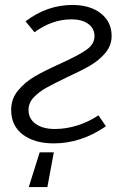

<svg xmlns="http://www.w3.org/2000/svg" viewBox="-20 -565 470 774"><path d="M140 49H197L171 189H96ZM25 -122Q25 -167 53 -200.5Q81 -234 119.5 -256.5Q158 -279 222 -308Q295 -341 328 -364Q361 -387 361 -419Q361 -450 336 -468.5Q311 -487 268 -487Q190 -487 119 -435L83 -479Q170 -545 272 -545Q343 -545 386.5 -511Q430 -477 430 -420Q430 -382 405 -352Q380 -322 344 -301Q308 -280 249 -253Q197 -228 166.5 -211Q136 -194 115.5 -172Q95 -150 95 -122Q95 -86 124 -65.5Q153 -45 201 -45Q247 -45 292.5 -59.5Q338 -74 377 -100L407 -56Q307 13 197 13Q119 13 72 -22.5Q25 -58 25 -122Z"/></svg>

Font: Nebula Sans Book
Style: Regular
Weight: 400
Italic angle: -9°
Designer: Paul D. Hunt for Adobe (as Source Sans)
Foundry: Nebula Entertainment & Broadcasting LLC
Version: Version 1.010